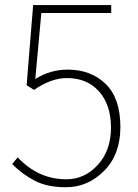

<svg xmlns="http://www.w3.org/2000/svg" viewBox="-20 -746 561 778"><path d="M247.1 12.7Q171.9 12.7 121.6 -13.2Q71.3 -39.1 29.3 -81.1L51.8 -108.4Q134.8 -19.5 249 -19.5Q323.2 -19.5 376.5 -78.1Q429.7 -136.7 429.7 -228.5Q429.7 -321.3 381.3 -375.5Q333 -429.7 251 -429.7Q187.5 -429.7 118.2 -381.8L87.9 -400.4L114.3 -725.6H430.7V-693.4H147.5L123 -425.8Q183.6 -463.9 253.9 -463.9Q348.6 -463.9 408.2 -405.8Q467.8 -347.7 467.8 -231.4Q467.8 -120.1 401.9 -53.7Q335.9 12.7 247.1 12.7Z"/></svg>

Font: Bpmf Zihi Sans ExtraLight
Style: ExtraLight
Weight: 250
Foundry: But Ko
Version: Version 1.320